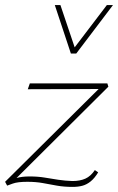

<svg xmlns="http://www.w3.org/2000/svg" viewBox="-21 -723 463 753"><path d="M264 10Q230 10 202 5Q174 0 147 -5Q120 -10 86 -10Q48 -10 29 -3Q10 4 7 5L-1 -10L379 -387L387 -374L88 -373L96 -396H400L404 -383L24 -5L8 -13Q24 -19 44.5 -25Q65 -31 95 -31Q128 -31 154.5 -26.5Q181 -22 207.5 -18Q234 -14 263 -13Q293 -13 314 -22.5Q335 -32 351 -56L364 -47Q350 -24 334.5 -11.5Q319 1 302 5.5Q285 10 264 10ZM257 -513 264 -527 398 -703H422L278 -513ZM257 -513 194 -703H216L275 -528L278 -513Z"/></svg>

Font: Ysabeau Office Thin
Style: Italic
Weight: 250
Italic angle: -12°
Designer: Christian Thalmann (Catharsis Fonts)
Version: Version 2.001;gftools[0.9.30]; featfreeze: tnum,lnum,ss02